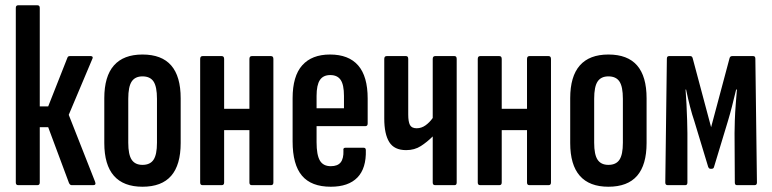

<svg xmlns="http://www.w3.org/2000/svg" viewBox="-20 -703 2931 729"><path d="M341 -13Q346 0 334 0H252Q246 0 242 -8L163 -220H131V-10Q131 0 122 0H49Q40 0 40 -10V-673Q40 -683 49 -683H122Q131 -683 131 -673V-299H163L236 -484Q238 -490 245 -490H325Q330 -490 331.5 -486.5Q333 -483 330 -478L241 -267Z M521 6Q449 6 412.5 -35.5Q376 -77 376 -160V-330Q376 -413 412.5 -454.5Q449 -496 521 -496Q594 -496 630 -454.5Q666 -413 666 -330V-160Q666 -77 630 -35.5Q594 6 521 6ZM521 -77Q550 -77 563 -96.5Q576 -116 576 -161V-328Q576 -374 563 -393.5Q550 -413 521 -413Q493 -413 480 -393.5Q467 -374 467 -328V-161Q467 -116 480 -96.5Q493 -77 521 -77Z M936 0Q927 0 927 -10V-479Q927 -490 936 -490H1009Q1018 -490 1018 -479V-10Q1018 0 1009 0ZM749 0Q740 0 740 -10V-479Q740 -490 749 -490H822Q831 -490 831 -479V-10Q831 0 822 0ZM819 -209V-290H942V-209Z M1236 6Q1162 6 1126.5 -36Q1091 -78 1091 -166V-330Q1091 -414 1127.5 -455Q1164 -496 1233 -496Q1304 -496 1340 -454.5Q1376 -413 1376 -329V-234Q1376 -224 1367 -224H1182V-163Q1182 -115 1194.5 -93.5Q1207 -72 1236 -72Q1262 -72 1273.5 -86.5Q1285 -101 1284 -131Q1282 -142 1291 -142H1361Q1369 -142 1369 -133Q1371 -64 1337 -29Q1303 6 1236 6ZM1182 -292H1286V-339Q1286 -381 1273.5 -399.5Q1261 -418 1234 -418Q1207 -418 1194.5 -399Q1182 -380 1182 -339Z M1632 0Q1623 0 1623 -10V-185Q1602 -164 1578 -148.5Q1554 -133 1522 -133Q1477 -133 1458 -163.5Q1439 -194 1439 -253V-479Q1439 -490 1448 -490H1522Q1530 -490 1530 -479V-268Q1530 -241 1536.5 -228.5Q1543 -216 1562 -216Q1580 -216 1595.5 -227Q1611 -238 1623 -255V-479Q1623 -490 1632 -490H1706Q1714 -490 1714 -479V-10Q1714 0 1706 0Z M1990 0Q1981 0 1981 -10V-479Q1981 -490 1990 -490H2063Q2072 -490 2072 -479V-10Q2072 0 2063 0ZM1803 0Q1794 0 1794 -10V-479Q1794 -490 1803 -490H1876Q1885 -490 1885 -479V-10Q1885 0 1876 0ZM1873 -209V-290H1996V-209Z M2290 6Q2218 6 2181.5 -35.5Q2145 -77 2145 -160V-330Q2145 -413 2181.5 -454.5Q2218 -496 2290 -496Q2363 -496 2399 -454.5Q2435 -413 2435 -330V-160Q2435 -77 2399 -35.5Q2363 6 2290 6ZM2290 -77Q2319 -77 2332 -96.5Q2345 -116 2345 -161V-328Q2345 -374 2332 -393.5Q2319 -413 2290 -413Q2262 -413 2249 -393.5Q2236 -374 2236 -328V-161Q2236 -116 2249 -96.5Q2262 -77 2290 -77Z M2515 0Q2506 0 2506 -10L2512 -480Q2512 -490 2520 -490H2601Q2608 -490 2610 -482L2680 -220L2750 -482Q2752 -490 2760 -490H2840Q2848 -490 2848 -480L2854 -10Q2854 0 2845 0H2778Q2770 0 2770 -10L2769 -197Q2769 -216 2770 -245.5Q2771 -275 2773.5 -307Q2776 -339 2778 -363H2775Q2767 -329 2759 -298Q2751 -267 2744 -244L2691 -69Q2690 -65 2687.5 -63.5Q2685 -62 2680 -62Q2675 -62 2673 -63.5Q2671 -65 2669 -69L2616 -244Q2608 -267 2600 -298Q2592 -329 2585 -363H2583Q2585 -339 2586.5 -307.5Q2588 -276 2589 -246Q2590 -216 2590 -197V-10Q2590 0 2582 0Z"/></svg>

Font: Sofia Sans Extra Condensed SemiBold
Style: Regular
Weight: 600
Designer: Botio Nikoltchev, Ani Petrova
Foundry: lettersoup
Version: Version 4.101